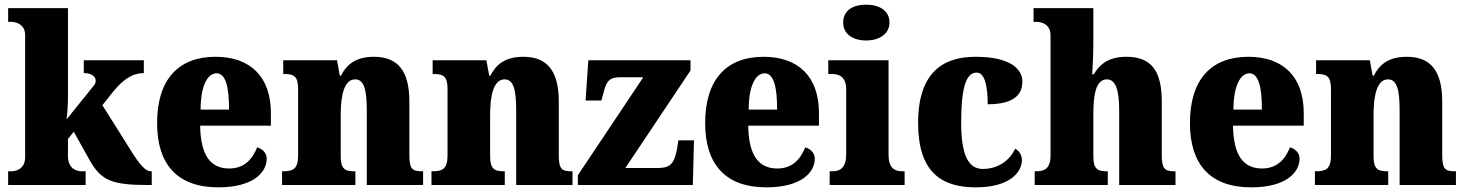

<svg xmlns="http://www.w3.org/2000/svg" viewBox="-20 -795 6299 825"><path d="M15 0H348V-59H330C314 -59 272 -67 272 -124V-198L297 -229L365 -107C415 -19 460 0 619 0H632V-59H628C605 -59 580 -88 545 -144L420 -343L466 -401C514 -460 555 -481 598 -481V-536H340V-481C371 -481 391 -467 391 -450C391 -446 392 -437 383 -427L266 -282C269 -299 272 -345 272 -379V-760H15V-701H29C44 -701 88 -694 88 -644V-120C88 -66 45 -59 29 -59H15Z M918 10C1069 10 1126 -55 1126 -113C1126 -138 1108 -155 1085 -162C1064 -110 1029 -71 965 -71C884 -71 842 -128 840 -255H1144V-309C1144 -467 1054 -551 906 -551C747 -551 655 -454 655 -266C655 -91 740 10 918 10ZM964 -324H842C842 -425 871 -480 911 -480C948 -480 965 -424 964 -324Z M1192 0H1507V-59H1503C1462 -59 1444 -69 1444 -124V-303C1444 -382 1458 -454 1506 -454C1546 -454 1556 -405 1556 -320V0H1798V-59H1794C1752 -59 1739 -68 1739 -129V-359C1739 -493 1687 -551 1587 -551C1504 -551 1468 -514 1445 -470H1440L1428 -536H1197V-477H1201C1242 -477 1261 -468 1261 -413V-127C1261 -68 1238 -59 1196 -59H1192Z M1834 0H2149V-59H2145C2104 -59 2086 -69 2086 -124V-303C2086 -382 2100 -454 2148 -454C2188 -454 2198 -405 2198 -320V0H2440V-59H2436C2394 -59 2381 -68 2381 -129V-359C2381 -493 2329 -551 2229 -551C2146 -551 2110 -514 2087 -470H2082L2070 -536H1839V-477H1843C1884 -477 1903 -468 1903 -413V-127C1903 -68 1880 -59 1838 -59H1834Z M2463 0H2957L2962 -192H2895L2889 -154C2876 -86 2856 -73 2803 -73H2667L2947 -492V-536H2508L2496 -363H2564L2574 -399C2587 -454 2606 -463 2646 -463H2744L2463 -42Z M3273 10C3424 10 3481 -55 3481 -113C3481 -138 3463 -155 3440 -162C3419 -110 3384 -71 3320 -71C3239 -71 3197 -128 3195 -255H3499V-309C3499 -467 3409 -551 3261 -551C3102 -551 3010 -454 3010 -266C3010 -91 3095 10 3273 10ZM3319 -324H3197C3197 -425 3226 -480 3266 -480C3303 -480 3320 -424 3319 -324Z M3702 -621C3756 -621 3802 -648 3802 -698C3802 -751 3756 -775 3702 -775C3646 -775 3603 -751 3603 -698C3603 -648 3646 -621 3702 -621ZM3545 0H3867V-59H3857C3822 -59 3798 -75 3798 -130V-536H3539V-477H3556C3590 -477 3616 -461 3616 -410V-133C3616 -76 3592 -59 3556 -59H3545Z M4173 10C4320 10 4371 -56 4371 -107C4371 -127 4361 -146 4342 -156C4320 -108 4271 -69 4203 -69C4137 -69 4110 -137 4110 -268C4110 -434 4136 -483 4177 -483C4213 -483 4224 -419 4224 -347C4354 -347 4373 -403 4373 -444C4373 -497 4324 -551 4171 -551C4033 -551 3925 -484 3925 -267C3925 -56 4024 10 4173 10Z M4426 0H4740V-59H4737C4695 -59 4678 -69 4678 -124V-303C4678 -376 4685 -454 4736 -454C4775 -454 4789 -405 4789 -320V0H5031V-59H5028C4986 -59 4972 -68 4972 -129V-359C4972 -493 4925 -551 4820 -551C4738 -551 4703 -514 4680 -476H4673C4675 -508 4678 -561 4678 -614V-760H4421V-701H4435C4450 -701 4494 -694 4494 -644V-127C4494 -68 4466 -59 4430 -59H4426Z M5356 10C5507 10 5564 -55 5564 -113C5564 -138 5546 -155 5523 -162C5502 -110 5467 -71 5403 -71C5322 -71 5280 -128 5278 -255H5582V-309C5582 -467 5492 -551 5344 -551C5185 -551 5093 -454 5093 -266C5093 -91 5178 10 5356 10ZM5402 -324H5280C5280 -425 5309 -480 5349 -480C5386 -480 5403 -424 5402 -324Z M5630 0H5945V-59H5941C5900 -59 5882 -69 5882 -124V-303C5882 -382 5896 -454 5944 -454C5984 -454 5994 -405 5994 -320V0H6236V-59H6232C6190 -59 6177 -68 6177 -129V-359C6177 -493 6125 -551 6025 -551C5942 -551 5906 -514 5883 -470H5878L5866 -536H5635V-477H5639C5680 -477 5699 -468 5699 -413V-127C5699 -68 5676 -59 5634 -59H5630Z"/></svg>

Font: Noto Serif Tamil SemiCondensed Black
Style: Italic
Weight: 900
Width: 4
Italic angle: -12°
Designer: Indian Type Foundry, Tom Grace, and the Monotype Design Team
Foundry: Monotype Imaging Inc.
Version: Version 2.003